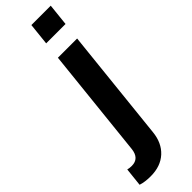

<svg xmlns="http://www.w3.org/2000/svg" viewBox="-371 -785 945 945"><g transform="rotate(-45 101.0 -313.0)"><path d="M-56.2 148.4 -45.9 52.2Q-33.2 55.7 -17.6 55.7Q34.7 55.7 41 -3.9L101.6 -578.1H235.4L173.3 11.2Q166.5 79.6 124 118.7Q81.5 157.7 12.2 157.7Q-28.3 157.7 -56.2 148.4ZM110.8 -668.9 123 -784.2H257.8L245.6 -668.9Z"/></g></svg>

Font: Oswald
Style: Medium
Weight: 500
Designer: Vernon Adams
Foundry: Vernon Adams
Version: 3.0; ttfautohint (v0.94.23-7a4d-dirty) -l 8 -r 50 -G 150 -x 